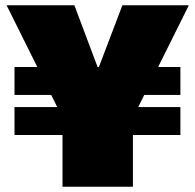

<svg xmlns="http://www.w3.org/2000/svg" viewBox="-20 -708 741 728"><path d="M217 0V-196H35V-302H197L5 -688H262L350 -454H355L444 -688H696L504 -302H664V-196H484V0ZM35 -348V-454H664V-348Z"/></svg>

Font: Saira Expanded Black
Style: Regular
Weight: 900
Width: 7
Designer: Hector Gatti with collaboration of the Omnibus-Type team
Foundry: Omnibus-Type
Version: Version 1.101